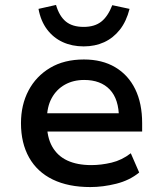

<svg xmlns="http://www.w3.org/2000/svg" viewBox="-20 -749 659 778"><path d="M346 9Q257 9 194 -21.5Q131 -52 98 -110.5Q65 -169 65 -250Q65 -324 95.5 -382Q126 -440 183 -474Q240 -508 320 -508Q394 -508 447 -476.5Q500 -445 528 -387.5Q556 -330 556 -250V-216H150V-290H479L462 -270Q462 -347 425 -386Q388 -425 321 -425Q277 -425 243 -406Q209 -387 189.5 -351.5Q170 -316 170 -264V-251Q170 -193 191.5 -155Q213 -117 253 -98.5Q293 -80 350 -80Q390 -80 432 -90Q474 -100 510 -128L544 -50Q505 -18 451 -4.5Q397 9 346 9ZM319 -561Q272 -561 234 -578.5Q196 -596 170.5 -630Q145 -664 136 -713L207 -729Q220 -684 246.5 -662Q273 -640 319 -640Q363 -640 390 -661Q417 -682 435 -728L505 -713Q492 -662 465.5 -628.5Q439 -595 402 -578Q365 -561 319 -561Z"/></svg>

Font: Nunito Sans 7pt SemiBold
Style: Regular
Weight: 600
Designer: Vernon Adams
Foundry: Vernon Adams
Version: Version 3.101;gftools[0.9.27]